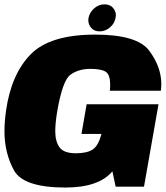

<svg xmlns="http://www.w3.org/2000/svg" viewBox="-25 -836 743 860"><path d="M268 4Q79 4 37 -74Q-5 -152 -5 -247.5Q-5 -290.5 2 -340Q25 -502.5 111.5 -591.8Q198 -681 401.5 -681Q590.5 -681 644 -608.2Q697.5 -535.5 697.5 -460Q697.5 -445 695.5 -429.5H467Q468.5 -444 468.5 -456.5Q468.5 -500.5 449.2 -514Q430 -527.5 380 -527.5Q327 -527.5 290.8 -501.5Q254.5 -475.5 230.5 -332.5Q222.5 -282.5 222.5 -248Q222.5 -203 241.5 -176.2Q260.5 -149.5 315 -149.5Q365.5 -149.5 391 -167Q415.5 -183.5 429.5 -236H340L363 -369H685L620 0H493L478.5 -68.5Q417.5 4 268 4ZM421.5 -695.5Q396.5 -695.5 383.5 -711.2Q370.5 -727 370.5 -745.5Q370.5 -750.5 371.5 -756Q376.5 -781 397 -798.8Q417.5 -816.5 442.5 -816.5Q468 -816.5 481 -801Q494 -785.5 494 -768Q494 -762.5 492.5 -756Q488.5 -731 467.5 -713.2Q446.5 -695.5 421.5 -695.5Z"/></svg>

Font: Rudi
Style: Regular
Weight: 400
Italic angle: -10°
Designer: Tyler Finck
Foundry: Etcetera Type Company
Version: Version 1.111; ttfautohint (v1.8.4)